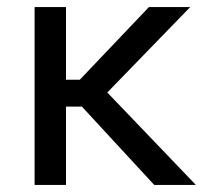

<svg xmlns="http://www.w3.org/2000/svg" viewBox="-20 -524 623 544"><path d="M535 0 284 -262 519 -504H402L206 -298H167V-504H78V0H167V-222H212L417 0Z"/></svg>

Font: Hibana SubMedium
Style: Regular
Weight: 500
Width: 6
Designer: pygmalion
Foundry: ybstudio
Version: Version 0.930;hotconv 1.0.109;makeotfexe 2.5.65596